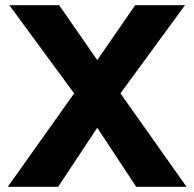

<svg xmlns="http://www.w3.org/2000/svg" viewBox="-20 -720 749 740"><path d="M10 0 282 -383 501 -700H693L428 -338L204 0ZM505 0 282 -338 16 -700H208L428 -383L699 0Z"/></svg>

Font: Figtree Light ExtraBold
Style: Regular
Weight: 800
Version: Version 2.001;gftools[0.9.30]